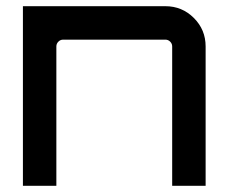

<svg xmlns="http://www.w3.org/2000/svg" viewBox="-20 -600 736 620"><path d="M514 -580Q568 -580 606 -542Q644 -504 644 -450V0H536V-450Q536 -459 529.5 -465.5Q523 -472 514 -472H184Q175 -472 168.5 -465.5Q162 -459 162 -450V0H54V-580Z"/></svg>

Font: Orbitron
Style: Regular
Weight: 500
Designer: Matt McInerney
Foundry: Matt McInerney
Version: 1.000